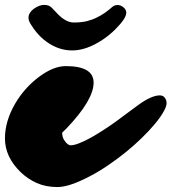

<svg xmlns="http://www.w3.org/2000/svg" viewBox="-58 -737 690 772"><path d="M232.4 -534.2Q177.2 -534.2 128.9 -569.3Q90.3 -597.2 62.5 -645Q56.6 -655.3 56.6 -665.8Q56.6 -676.3 62.7 -685.8Q68.8 -695.3 78.6 -702.1Q100.1 -717.3 119.6 -717.3Q139.2 -717.3 149.9 -706.1L173.3 -681.6Q207 -646.5 238.5 -646.5Q270 -646.5 292 -652.1Q314 -657.7 332 -667Q362.8 -681.6 394.5 -710Q402.8 -716.8 415 -716.8Q427.2 -716.8 438.5 -707.5Q449.7 -698.2 449.7 -686.3Q449.7 -674.3 439 -658Q428.2 -641.6 404.8 -618.2Q381.3 -594.7 353 -576.2Q289.1 -534.2 232.4 -534.2ZM206.5 -471.2Q318.4 -471.2 318.4 -404.8Q318.4 -334.5 208.5 -219.7Q197.3 -208 191.9 -203.6Q191.9 -187 199.7 -174.3Q213.4 -152.8 226.1 -152.8Q238.8 -152.8 259.3 -160.6Q279.8 -168.5 303.5 -181.4Q327.1 -194.3 353 -210.9Q378.9 -227.5 404.3 -245.6L498 -314.9Q551.3 -353.5 584.5 -353.5Q597.7 -353.5 604.7 -344Q611.8 -334.5 611.8 -321.8Q611.8 -309.1 599.1 -286.9Q586.4 -264.6 564.2 -238Q542 -211.4 512.2 -182.4Q482.4 -153.3 447.8 -125.2Q413.1 -97.2 375.7 -71.8Q338.4 -46.4 301.3 -27.3Q220.2 15.1 173.1 15.1Q126 15.1 89.6 -1.2Q53.2 -17.6 24.9 -44.9Q-38.1 -106 -38.1 -180.7Q-38.1 -249.5 2.9 -320.3Q40.5 -384.3 98.6 -427.7Q156.7 -471.2 206.5 -471.2Z"/></svg>

Font: Sarina
Style: Regular
Weight: 400
Designer: James Grieshaber
Foundry: James Grieshaber
Version: Version 1.001